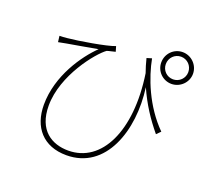

<svg xmlns="http://www.w3.org/2000/svg" viewBox="-140 -969 1280 1188"><g transform="rotate(20 500.0 -375.0)"><path d="M670 -687C678 -655 687 -625 697 -597C752 -232 628 17 410 17C302 17 202 -41 202 -204C202 -404 365 -603 423 -644C436 -649 466 -654 478 -658L468 -692C417 -671 234 -641 167 -635C149 -633 129 -632 117 -632L122 -592C141 -596 160 -599 174 -602C217 -610 311 -625 373 -637C291 -558 172 -390 172 -199C172 -51 256 48 409 48C667 48 766 -240 728 -516C772 -417 824 -339 886 -264L912 -290C788 -413 725 -581 703 -697ZM869 -619C827 -619 795 -652 795 -693C795 -735 828 -768 869 -768C910 -768 943 -735 943 -693C943 -652 910 -619 869 -619ZM869 -798C811 -798 765 -751 765 -693C765 -636 811 -589 869 -589C926 -589 974 -636 974 -693C974 -751 926 -798 869 -798Z"/></g></svg>

Font: Noto Sans CJK JP Thin
Style: Regular
Weight: 250
Designer: Ryoko NISHIZUKA (kana & ideographs); Paul D. Hunt (Latin, Greek & Cyrillic); Wenlong ZHANG (bopomofo); Sandoll Communica
Foundry: Adobe Systems Incorporated
Version: Version 1.004;PS 1.004;hotconv 1.0.82;makeotf.lib2.5.63406